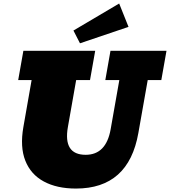

<svg xmlns="http://www.w3.org/2000/svg" viewBox="-20 -1069 977 1103"><path d="M416.5 14.2Q306.6 14.2 231.7 -26.4Q156.7 -66.9 125.5 -145.8Q94.2 -224.6 114.3 -339.4L161.6 -608.9H84.5L114.3 -777.3H526.9L497.1 -608.9H417.5L370.1 -339.8Q341.8 -179.7 472.2 -179.7Q589.8 -179.7 615.7 -326.7L665.5 -608.9H585L614.7 -777.3H936.5L906.7 -608.9H828.6L774.9 -305.2Q718.8 14.2 416.5 14.2ZM439.5 -820.3 401.9 -893.6 664.6 -1048.8 718.3 -914.6Z"/></svg>

Font: Bevan
Style: Italic
Weight: 400
Italic angle: -10°
Designer: Vernon Adams
Foundry: Vernon Adams
Version: Version 2.100; ttfautohint (v1.8.3)